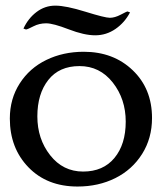

<svg xmlns="http://www.w3.org/2000/svg" viewBox="-20 -663 587 695"><path d="M440.9 -621.6 450.7 -618.2Q431.6 -581.5 398.2 -558.3Q364.7 -535.2 324.7 -535.2Q284.7 -535.2 228.5 -556.9Q172.4 -578.6 147.2 -578.6Q122.1 -578.6 101.3 -567.9Q80.6 -557.1 74.2 -556.2L64.9 -559.6Q82 -596.7 112.3 -619.6Q142.6 -642.6 180.4 -642.6Q218.3 -642.6 289.1 -620.6Q359.9 -598.6 377.7 -598.6Q395.5 -598.6 417 -609.9Q438.5 -621.1 440.9 -621.6ZM260.7 12.2Q150.4 12.2 83 -57.4Q15.6 -127 15.6 -233.9Q15.6 -305.2 51.3 -360.8Q86.9 -416.5 147.7 -446Q208.5 -475.6 283.2 -475.6Q390.6 -475.6 460.4 -408.7Q530.3 -341.8 530.3 -235.8Q530.3 -162.6 494.4 -105.7Q458.5 -48.8 397.5 -18.3Q336.4 12.2 260.7 12.2ZM280.8 -42Q353.5 -42 394.3 -91.3Q435.1 -140.6 435.1 -222.7Q435.1 -304.7 388.2 -364.3Q341.3 -423.8 267.8 -423.8Q194.3 -423.8 154.8 -373.5Q115.2 -323.2 115.2 -241.7Q115.2 -160.2 161.6 -101.1Q208 -42 280.8 -42Z"/></svg>

Font: Corben
Style: Regular
Weight: 400
Designer: vernon adams
Foundry: vernon adams
Version: Version 1.101